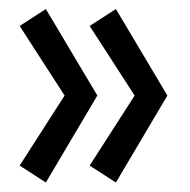

<svg xmlns="http://www.w3.org/2000/svg" viewBox="-20 -541 411 415"><path d="M173.8 -183.1 271 -334.5 173.8 -484.9 230.5 -521.5 341.8 -334.5 230.5 -146.5ZM22.5 -183.1 119.6 -334.5 22.5 -484.9 79.1 -521.5 190.4 -334.5 79.1 -146.5Z"/></svg>

Font: Crushed
Style: Regular
Weight: 400
Width: 3
Designer: Astigmatic (AOETI)
Foundry: Astigmatic (AOETI)
Version: Version 001.001